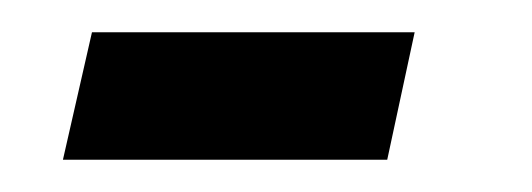

<svg xmlns="http://www.w3.org/2000/svg" viewBox="-20 -321 330 119"><path d="M237 -301 220 -222H19L37 -301Z"/></svg>

Font: Lobster 1.4
Style: Regular
Weight: 400
Designer: Pablo Impallari
Foundry: Pablo Impallari. www.impallari.com
Version: Version 1.4